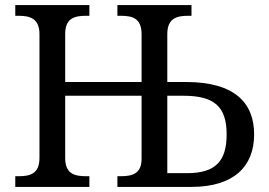

<svg xmlns="http://www.w3.org/2000/svg" viewBox="-20 -734 1058 754"><path d="M40 0H331V-42H318C273 -42 236 -51 236 -114V-358H536V-110C536 -51 498 -42 454 -42H441V0H732C900 0 978 -82 978 -206C978 -329 903 -412 710 -412H637V-600C637 -663 675 -672 719 -672H732V-714H441V-672H454C499 -672 536 -663 536 -600V-412H236V-600C236 -663 273 -672 318 -672H331V-714H40V-672H53C97 -672 135 -662 135 -600V-114C135 -51 98 -42 53 -42H40ZM715 -54H637V-358H700C821 -358 870 -316 870 -206C870 -103 828 -54 715 -54Z"/></svg>

Font: Noto Serif
Style: Regular
Weight: 400
Designer: Monotype Design Team
Foundry: Monotype Imaging Inc.
Version: Version 2.015